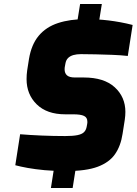

<svg xmlns="http://www.w3.org/2000/svg" viewBox="-20 -844 679 954"><path d="M361 -718 378 -824H486L469 -718ZM233 90 249 -12H357L341 90ZM309 6Q249 6 201.5 1.5Q154 -3 118 -9.5Q82 -16 56 -23L80 -177Q127 -173 186.5 -170.5Q246 -168 304 -168Q342 -168 364.5 -172.5Q387 -177 397.5 -187.5Q408 -198 411 -216L413 -227Q414 -231 414 -234Q414 -237 414 -240Q414 -260 397.5 -268Q381 -276 344 -276H304Q213 -276 162.5 -325.5Q112 -375 112 -451Q112 -472 115 -494L124 -551Q136 -623 172.5 -666.5Q209 -710 268.5 -729.5Q328 -749 407 -749Q434 -749 462 -747.5Q490 -746 519 -742.5Q548 -739 578 -733.5Q608 -728 639 -720L615 -566Q579 -570 537.5 -571.5Q496 -573 455.5 -574Q415 -575 382 -575Q361 -575 345 -570.5Q329 -566 318.5 -556Q308 -546 305 -528L303 -517Q302 -513 301.5 -508.5Q301 -504 301 -500Q301 -480 313 -469.5Q325 -459 352 -459H396Q497 -459 550 -410.5Q603 -362 603 -288Q603 -270 600 -249L589 -179Q580 -119 551.5 -78Q523 -37 465.5 -15.5Q408 6 309 6Z"/></svg>

Font: Exo Thin Black
Style: Italic
Weight: 900
Italic angle: -9°
Version: Version 2.000